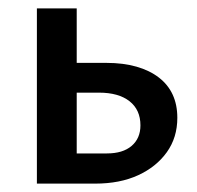

<svg xmlns="http://www.w3.org/2000/svg" viewBox="-20 -438 469 458"><path d="M68 0V-418H163V-72H235Q273 -72 294 -90Q315 -108 315 -139Q315 -176 289 -196.5Q263 -217 216 -217H142V-288H234Q274 -288 305.5 -279Q337 -270 359 -253Q381 -236 392 -212Q403 -188 403 -157Q403 -110 378 -75Q353 -40 309.5 -20Q266 0 207 0Z"/></svg>

Font: Ysabeau Infant SemiBold
Style: Regular
Weight: 600
Designer: Christian Thalmann (Catharsis Fonts)
Version: Version 2.002; featfreeze: ss01,ss02,lnum